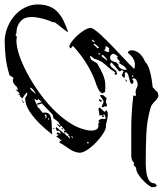

<svg xmlns="http://www.w3.org/2000/svg" viewBox="2 -670 709 836"><g transform="rotate(90 357.0 -252.5)"><path d="M143 -199Q134 -200 120 -210.5Q106 -221 92 -236.5Q78 -252 69 -268Q60 -284 61 -295Q67 -310 89 -334Q111 -358 139.5 -385.5Q168 -413 195.5 -438.5Q223 -464 240 -482Q231 -485 220 -485Q206 -485 193 -476.5Q180 -468 169 -454Q156 -458 159 -479Q164 -499 179 -511.5Q194 -524 208 -529Q220 -541 240.5 -547.5Q261 -554 282.5 -557.5Q304 -561 319 -562Q321 -564 324 -567Q327 -570 330 -572Q332 -574 335 -577Q338 -580 340 -583Q349 -587 355 -587Q366 -587 380 -572.5Q394 -558 406 -554Q463 -537 524.5 -534.5Q586 -532 648 -532Q662 -532 683.5 -534Q705 -536 721.5 -544.5Q738 -553 738 -572L748 -581Q757 -572 754 -556Q746 -542 731 -526.5Q716 -511 700 -500.5Q684 -490 670 -490L657 -479L649 -482Q641 -473 632 -471Q623 -469 615 -469H503Q429 -469 355 -478L358 -488Q352 -490 348 -489Q346 -488 343 -488Q340 -488 338 -488Q330 -488 322 -493Q315 -497 306 -497Q303 -497 296 -494.5Q289 -492 285 -490L280 -481L283 -472L291 -478L298 -479L306 -472Q304 -466 292 -463Q280 -460 268 -456.5Q256 -453 253 -446L259 -440L267 -442L270 -440L276 -442L278 -436L268 -428Q262 -430 257.5 -432Q253 -434 249 -436L244 -427L243 -422L248 -427L250 -416Q245 -412 240 -408Q235 -404 230 -400Q226 -396 221 -391.5Q216 -387 211 -383L218 -377Q228 -377 235 -387Q239 -392 242 -396Q245 -400 249 -404L261 -407L266 -403L261 -395L255 -400Q244 -381 232 -368.5Q220 -356 210.5 -342.5Q201 -329 195 -307L183 -293L186 -289L200 -295L215 -320Q238 -334 262.5 -345Q287 -356 310 -356H325Q329 -355 332.5 -355Q336 -355 340 -355L346 -343Q342 -332 323.5 -323.5Q305 -315 296 -313Q213 -283 139 -215L151 -205ZM274 -472V-478H272L266 -475ZM286 -442 285 -443 292 -451 296 -448ZM190 -377Q200 -377 204.5 -385Q209 -393 211 -404L221 -413Q237 -413 243 -437Q245 -445 243 -449Q232 -444 225.5 -434.5Q219 -425 212 -413L210 -421L191 -406L186 -412L185 -409L179 -403L173 -391Q178 -377 190 -377ZM158 -349 167 -367 162 -374 155 -371 150 -374 141 -361 140 -358 155 -356ZM119 82Q89 82 57.5 69.5Q26 57 1.5 33.5Q-23 10 -34.5 -22.5Q-46 -55 -38 -94Q-31 -125 -12.5 -144Q6 -163 30.5 -174.5Q55 -186 78 -194V-190Q73 -183 68 -176.5Q63 -170 58 -164L37 -137L36 -127Q24 -100 18 -71Q6 -17 26.5 7Q47 31 85 31L92 35L100 29Q105 30 109 30.5Q113 31 117 31Q142 31 179 19Q253 -6 338 -65Q358 -79 377.5 -95Q397 -111 414 -128Q449 -162 473.5 -199.5Q498 -237 506 -275Q511 -299 504.5 -314.5Q498 -330 478 -325L472 -331L469 -326Q453 -330 458 -356L452 -358L438 -352L443 -331L413 -326L407 -331L427 -353L419 -361Q427 -367 436 -367Q449 -367 461 -364L485 -358Q486 -358 487 -359H489Q502 -359 522 -346Q542 -333 562 -313.5Q582 -294 594.5 -273.5Q607 -253 604 -238Q602 -226 597 -215.5Q592 -205 585 -195Q578 -185 571.5 -175.5Q565 -166 560 -155L556 -160L552 -155L554 -167Q545 -160 533 -142L527 -154L523 -143L515 -149L522 -160L517 -161L507 -154L511 -146L498 -140L493 -143L522 -178L519 -181L512 -175L507 -181L487 -164L493 -158L480 -145H478L486 -158L487 -161L470 -151L454 -130L439 -127L390 -80L396 -62L390 -59L384 -79L370 -64L377 -61L370 -47Q385 -51 402 -62L405 -59L411 -68L430 -82V-91Q429 -96 430 -100Q433 -115 451 -119Q469 -123 491 -123Q513 -123 525 -125Q505 -98 478.5 -71Q452 -44 423.5 -25.5Q395 -7 366 -7Q361 -11 356 -14Q351 -17 345 -16H341Q347 -9 353.5 -4.5Q360 0 368 5L358 16L354 14L353 17L348 26L349 23L347 16L329 35V32L332 25H328L318 29Q303 47 287 47L279 43L267 61Q229 73 192 77.5Q155 82 119 82ZM182 -340H185L194 -352Q196 -355 198.5 -358Q201 -361 203 -365Q199 -364 196 -361.5Q193 -359 190 -357Q187 -354 184 -351Q181 -348 178 -346ZM355 -332 353 -340 354 -347 367 -362 382 -358 398 -364 405 -359 401 -355 406 -349V-343L403 -340L383 -349Q377 -348 369 -342Q365 -340 362 -337Q359 -334 355 -332ZM446 -341Q440 -341 442 -349L443 -350H448V-341ZM371 -328 376 -341 384 -338Q380 -328 371 -328ZM172 -325 179 -329 172 -335ZM132 -304 150 -322 147 -329 130 -310ZM118 -298 125 -311 111 -302ZM561 -277 566 -281 559 -284 557 -278ZM534 -208 540 -212V-215L531 -211ZM513 -182H526Q531 -190 535 -194L545 -203L533 -200L527 -193L526 -197ZM499 -164 497 -170 504 -172 501 -166ZM497 -130 496 -133 501 -134 502 -133 501 -130ZM454 -106 463 -107 456 -112ZM458 -91 449 -101 443 -100 436 -94 442 -92 447 -97ZM324 -29 330 -32 349 -53Q332 -47 321 -32ZM369 10 388 -2V2Z"/></g></svg>

Font: Water Brush
Style: Regular
Weight: 400
Designer: Robert E. Leuschke
Foundry: Robert E. Leuschke
Version: Version 1.010; ttfautohint (v1.8.4.7-5d5b)